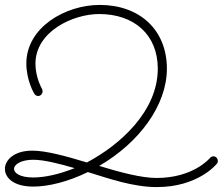

<svg xmlns="http://www.w3.org/2000/svg" viewBox="-20 -748 905 780"><path d="M861 -83C864 -86 865 -90 865 -94C865 -104 857 -113 847 -113C842 -113 836 -110 833 -106C830 -103 764 -25 616 -25C556 -25 471 -47 383 -74C545 -168 658 -320 658 -469C658 -627 547 -728 385 -728C246 -728 87 -637 87 -490C87 -422 118 -369 119 -368C122 -362 128 -358 135 -358C146 -358 153 -368 153 -377C153 -380 152 -383 151 -386C149 -390 124 -434 124 -489C124 -620 276 -691 383 -691C525 -691 621 -607 621 -469C621 -297 469 -160 333 -88C247 -114 167 -136 111 -136C36 -136 0 -97 0 -62C0 -26 35 10 115 10C176 10 255 -9 337 -49C424 -22 521 12 617 12C783 12 858 -79 861 -83ZM283 -65C221 -40 162 -27 115 -27C59 -27 37 -46 37 -62C37 -80 66 -99 115 -99C157 -99 218 -84 283 -65Z"/></svg>

Font: Sacramento
Style: Regular
Weight: 400
Designer: Astigmatic (AOETI)
Foundry: Astigmatic (AOETI)
Version: Version 1.000